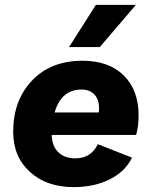

<svg xmlns="http://www.w3.org/2000/svg" viewBox="-20 -758 622 787"><path d="M537 -738 389 -565H263L373 -738ZM548 -286Q548 -239 538 -205H192Q193 -159 219 -134Q245 -109 289 -109Q353 -109 381 -167L521 -112Q494 -55 430 -23Q366 9 282 9Q171 9 102.5 -53.5Q34 -116 34 -218Q34 -346 111 -427.5Q188 -509 318 -509Q426 -509 487 -449Q548 -389 548 -286ZM314 -391Q231 -391 204 -297H385Q386 -303 386 -314Q386 -351 366.5 -371Q347 -391 314 -391Z"/></svg>

Font: Elaine Sans
Style: Bold Italic
Weight: 700
Italic angle: -13°
Designer: Wei Huang
Foundry: Wei Huang
Version: Version 2.001;December 24, 2019;FontCreator 12.0.0.2547 64-b